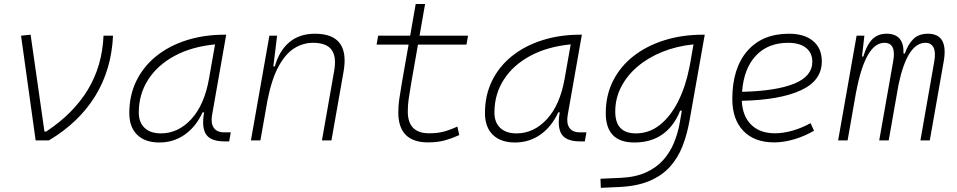

<svg xmlns="http://www.w3.org/2000/svg" viewBox="-20 -694 4728 949"><path d="M156.2 0 84 -517.6 131.3 -522.5 199.7 -43.9H208.5Q342.8 -132.8 414.1 -250.5Q485.4 -368.2 491.7 -517.6H538.6Q531.2 -350.6 450.9 -219.7Q370.6 -88.9 221.7 0Z M767.6 10.3Q696.8 10.3 658 -27.8Q619.1 -65.9 619.1 -135.3Q619.1 -223.1 654.3 -294.7Q689.5 -366.2 752.9 -417Q816.4 -467.8 902.3 -495.1Q988.3 -522.5 1089.4 -522.5H1098.1L1028.3 -126Q1021 -85.4 1036.4 -62.7Q1051.8 -40 1086.4 -40H1120.6L1112.8 4.9H1089.8Q1022 4.9 998.8 -29.5Q975.6 -64 988.8 -138.7H981.4Q948.2 -66.9 892.8 -28.3Q837.4 10.3 767.6 10.3ZM774.9 -34.7Q860.8 -34.7 925.8 -105.5Q990.7 -176.3 1013.2 -306.2L1043 -474.6Q927.7 -463.4 843.3 -418Q758.8 -372.6 712.4 -300.5Q666 -228.5 666 -137.7Q666 -88.9 694.8 -61.8Q723.6 -34.7 774.9 -34.7Z M1220.2 0 1311.5 -517.6H1349.6L1331.1 -365.7H1338.4Q1359.9 -442.9 1409.9 -485.1Q1460 -527.3 1536.6 -527.3Q1710.9 -527.3 1678.2 -340.3L1618.2 0H1571.3L1631.8 -344.2Q1644 -413.1 1618.9 -447.8Q1593.8 -482.4 1526.9 -482.4Q1477.5 -482.4 1434.3 -455.3Q1391.1 -428.2 1357.2 -366.2Q1323.2 -304.2 1302.2 -198.7L1267.1 0Z M2096.2 9.8Q1948.7 9.8 1948.7 -138.2Q1948.7 -170.9 1953.1 -201.7Q1957.5 -232.4 1966.8 -287.1L1999.5 -473.6H1841.3L1849.1 -517.6H2007.3L2034.7 -674.3H2081.1L2053.7 -517.6H2293.5L2285.6 -473.6H2045.9L2013.2 -287.1Q2003.9 -232.9 1999.8 -203.6Q1995.6 -174.3 1995.6 -143.1Q1995.6 -35.2 2100.6 -35.2Q2139.6 -35.2 2169.7 -42.5Q2199.7 -49.8 2240.7 -68.4L2250 -26.4Q2217.3 -11.2 2180.7 -0.7Q2144 9.8 2096.2 9.8Z M2525.4 10.3Q2454.6 10.3 2415.8 -27.8Q2377 -65.9 2377 -135.3Q2377 -223.1 2412.1 -294.7Q2447.3 -366.2 2510.7 -417Q2574.2 -467.8 2660.2 -495.1Q2746.1 -522.5 2847.2 -522.5H2856L2786.1 -126Q2778.8 -85.4 2794.2 -62.7Q2809.6 -40 2844.2 -40H2878.4L2870.6 4.9H2847.7Q2779.8 4.9 2756.6 -29.5Q2733.4 -64 2746.6 -138.7H2739.3Q2706.1 -66.9 2650.6 -28.3Q2595.2 10.3 2525.4 10.3ZM2532.7 -34.7Q2618.7 -34.7 2683.6 -105.5Q2748.5 -176.3 2771 -306.2L2800.8 -474.6Q2685.5 -463.4 2601.1 -418Q2516.6 -372.6 2470.2 -300.5Q2423.8 -228.5 2423.8 -137.7Q2423.8 -88.9 2452.6 -61.8Q2481.4 -34.7 2532.7 -34.7Z M2949.7 234.4 2947.8 189.5 3047.4 185.1Q3121.6 181.6 3173.3 158Q3225.1 134.3 3258.5 96.4Q3292 58.6 3311 12.2Q3330.1 -34.2 3338.9 -82.5L3350.1 -147H3341.8Q3312 -71.3 3255.1 -30.5Q3198.2 10.3 3115.2 10.3Q2974.1 10.3 2974.1 -135.3Q2974.1 -223.1 3010.3 -294.7Q3046.4 -366.2 3111.6 -417Q3176.8 -467.8 3264.2 -495.1Q3351.6 -522.5 3454.1 -522.5H3463.4L3388.2 -98.1Q3376 -29.3 3353.3 28.8Q3330.6 86.9 3290.8 130.9Q3251 174.8 3189.2 200.7Q3127.4 226.6 3037.6 230.5ZM3407.7 -474.6Q3325.2 -466.3 3254.6 -438Q3184.1 -409.7 3131.8 -365.5Q3079.6 -321.3 3050.3 -264.6Q3021 -208 3021 -142.6Q3021 -34.7 3122.6 -34.7Q3189 -34.7 3241.7 -76.7Q3294.4 -118.7 3331.5 -192.1Q3368.7 -265.6 3387.2 -359.9L3391.1 -379.4Z M3810.5 -35.2Q3851.1 -35.2 3897.2 -48.3Q3943.4 -61.5 3986.3 -85.4L4003.4 -47.9Q3957.5 -21 3905.8 -5.6Q3854 9.8 3806.2 9.8Q3709 9.8 3654.3 -46.9Q3599.6 -103.5 3599.6 -204.6Q3599.6 -356.4 3673.6 -441.9Q3747.6 -527.3 3879.4 -527.3Q3956.1 -527.3 3999 -491.2Q4042 -455.1 4042 -390.6Q4042 -294.9 3937.7 -247.3Q3833.5 -199.7 3646.5 -195.8Q3649.9 -120.1 3692.9 -77.6Q3735.8 -35.2 3810.5 -35.2ZM3647.9 -240.2Q3815.9 -244.1 3905.5 -280.5Q3995.1 -316.9 3995.1 -389.2Q3995.1 -432.6 3963.9 -457.5Q3932.6 -482.4 3875.5 -482.4Q3775.4 -482.4 3715.8 -418.5Q3656.2 -354.5 3647.9 -240.2Z M4252.4 -517.6 4240.7 -414.6H4247.1Q4263.2 -470.2 4290.5 -498.8Q4317.9 -527.3 4361.8 -527.3Q4449.2 -527.3 4445.8 -429.2H4452.1Q4469.2 -477.5 4495.8 -502.4Q4522.5 -527.3 4566.4 -527.3Q4668.5 -527.3 4644.5 -390.6L4575.7 0H4529.3L4597.7 -389.6Q4606 -435.5 4594.2 -459Q4582.5 -482.4 4554.2 -482.4Q4464.4 -482.4 4420.9 -274.4L4372.6 0H4325.7L4394.5 -389.6Q4411.6 -482.4 4351.1 -482.4Q4258.3 -482.4 4212.4 -242.7V-244.6L4169.4 0H4122.6L4213.9 -517.6Z"/></svg>

Font: Cascadia Mono PL ExtraLight
Style: Italic
Weight: 200
Italic angle: -10°
Monospace: yes
Designer: Aaron Bell
Foundry: Saja Typeworks
Version: Version 2404.023; ttfautohint (v1.8.4)